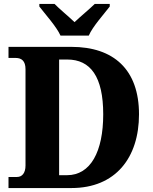

<svg xmlns="http://www.w3.org/2000/svg" viewBox="-20 -951 774 971"><path d="M286 -771H429C448 -816 506 -880 535 -918V-931H459C436 -908 385 -866 357 -839C329 -866 278 -908 256 -931H179V-918C208 -880 266 -816 286 -771ZM23 0H341C565 0 683 -154 683 -373C683 -600 554 -714 341 -714H23V-658H59C89 -658 109 -643 109 -601V-114C109 -76 92 -56 66 -56H23ZM319 -65H279V-650H320C438 -650 502 -563 502 -373C502 -184 438 -65 319 -65Z"/></svg>

Font: Noto Serif Lao SemiCondensed ExtraBold
Style: Regular
Weight: 800
Width: 4
Designer: Monotype Design Team
Foundry: Monotype Imaging Inc.
Version: Version 2.003